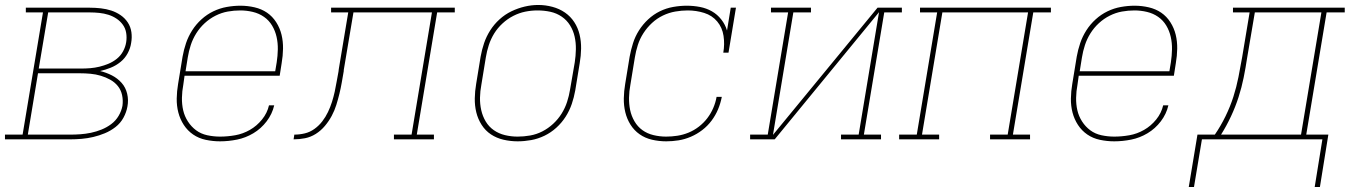

<svg xmlns="http://www.w3.org/2000/svg" viewBox="-38 -561 5458 773"><path d="M-18 0V-19H53L135 -511H66V-530H324Q346 -530 368 -527.5Q390 -525 410 -518.5Q430 -512 447.5 -500Q465 -488 476.5 -470.5Q488 -453 491 -431.5Q494 -410 490 -388Q487 -367 476 -346.5Q465 -326 447 -311.5Q429 -297 408 -288.5Q387 -280 365 -275Q390 -269 412.5 -257.5Q435 -246 451.5 -227.5Q468 -209 474 -183.5Q480 -158 475 -132Q471 -109 459 -87Q447 -65 427 -49.5Q407 -34 384 -24.5Q361 -15 337.5 -9.5Q314 -4 290.5 -2Q267 0 244 0ZM118 -285H288Q307 -285 325.5 -286.5Q344 -288 362.5 -292.5Q381 -297 399 -304.5Q417 -312 432.5 -324.5Q448 -337 457.5 -354.5Q467 -372 470 -391Q473 -410 470 -428.5Q467 -447 456.5 -461.5Q446 -476 431 -486Q416 -496 398.5 -501.5Q381 -507 362 -509Q343 -511 324 -511H156ZM74 -19H244Q265 -19 286 -20.5Q307 -22 328.5 -26.5Q350 -31 371 -39.5Q392 -48 410 -61.5Q428 -75 439.5 -94.5Q451 -114 455 -135Q458 -157 453.5 -178Q449 -199 436.5 -214.5Q424 -230 406 -240Q388 -250 368 -256Q348 -262 326.5 -264Q305 -266 283 -266H115Z M848 8Q819 8 790.5 2Q762 -4 739.5 -19.5Q717 -35 702 -58Q687 -81 680 -108Q673 -135 673.5 -164.5Q674 -194 679 -223L697 -333Q702 -361 711 -387.5Q720 -414 735.5 -438.5Q751 -463 773 -483Q795 -503 821 -515.5Q847 -528 875 -533Q903 -538 930 -538Q959 -538 987 -531.5Q1015 -525 1037 -510Q1059 -495 1074 -471.5Q1089 -448 1095.5 -421Q1102 -394 1101.5 -365Q1101 -336 1096 -307L1088 -256H705L700 -220Q695 -194 694.5 -167.5Q694 -141 699.5 -117Q705 -93 718.5 -72Q732 -51 751.5 -36.5Q771 -22 796.5 -16.5Q822 -11 848 -11Q878 -11 909 -16.5Q940 -22 968 -38Q996 -54 1017 -80Q1038 -106 1045 -137H1066Q1058 -102 1035.5 -72.5Q1013 -43 982 -24.5Q951 -6 916.5 1Q882 8 848 8ZM1070 -274 1076 -310Q1080 -336 1080.5 -362Q1081 -388 1075.5 -412.5Q1070 -437 1057.5 -458Q1045 -479 1025 -493Q1005 -507 980 -513Q955 -519 929 -519Q904 -519 879 -514.5Q854 -510 830 -498Q806 -486 786 -467.5Q766 -449 752 -426.5Q738 -404 730 -379.5Q722 -355 718 -330L709 -274Z M1144 0 1147 -19Q1168 -19 1189 -24Q1210 -29 1228 -42Q1246 -55 1259.5 -72.5Q1273 -90 1282.5 -110Q1292 -130 1298.5 -150.5Q1305 -171 1309.5 -191.5Q1314 -212 1317.5 -233Q1321 -254 1325 -274Q1325 -277 1325.5 -279Q1326 -281 1326 -283L1364 -511H1295V-530H1793V-511H1722L1640 -19H1709V0H1548V-19H1619L1701 -511H1385L1346 -279Q1346 -278 1346 -277.5Q1346 -277 1346 -276V-275Q1342 -252 1338 -229Q1334 -206 1328.5 -183.5Q1323 -161 1316 -138.5Q1309 -116 1297.5 -94.5Q1286 -73 1270 -54Q1254 -35 1233.5 -22Q1213 -9 1190 -4.5Q1167 0 1144 0Z M2046 8Q2017 8 1989 1.5Q1961 -5 1938.5 -20Q1916 -35 1901 -58.5Q1886 -82 1879.5 -109Q1873 -136 1873.5 -165Q1874 -194 1879 -223L1897 -333Q1902 -361 1911 -387.5Q1920 -414 1935.5 -438.5Q1951 -463 1973 -483Q1995 -503 2021 -515.5Q2047 -528 2074.5 -534.5Q2102 -541 2129 -541Q2158 -541 2186 -533.5Q2214 -526 2236.5 -510.5Q2259 -495 2274 -472Q2289 -449 2295.5 -421.5Q2302 -394 2301.5 -365Q2301 -336 2296 -307L2278 -197Q2273 -169 2264 -142.5Q2255 -116 2239.5 -91.5Q2224 -67 2202 -47Q2180 -27 2154 -14.5Q2128 -2 2100.5 3Q2073 8 2046 8ZM2046 -11Q2071 -11 2096.5 -15.5Q2122 -20 2145.5 -32Q2169 -44 2189 -62.5Q2209 -81 2223 -103.5Q2237 -126 2245 -150.5Q2253 -175 2257 -200L2276 -310Q2280 -336 2280.5 -362.5Q2281 -389 2275.5 -413.5Q2270 -438 2257 -459Q2244 -480 2223.5 -494Q2203 -508 2178 -513.5Q2153 -519 2126 -519Q2101 -519 2076.5 -514Q2052 -509 2028.5 -497Q2005 -485 1985 -466.5Q1965 -448 1951.5 -426Q1938 -404 1930 -379.5Q1922 -355 1918 -330L1900 -220Q1895 -194 1894.5 -168Q1894 -142 1899.5 -117.5Q1905 -93 1917.5 -72Q1930 -51 1950 -37Q1970 -23 1995 -17Q2020 -11 2046 -11Z M2644 8Q2615 8 2587 1.5Q2559 -5 2537 -20.5Q2515 -36 2500.5 -59Q2486 -82 2479.5 -109Q2473 -136 2473.5 -165Q2474 -194 2479 -223L2497 -333Q2502 -360 2510.5 -387Q2519 -414 2534.5 -438.5Q2550 -463 2571.5 -483Q2593 -503 2618.5 -515.5Q2644 -528 2672 -533Q2700 -538 2727 -538Q2754 -538 2780 -533Q2806 -528 2828 -515.5Q2850 -503 2866 -482.5Q2882 -462 2889 -438L2904 -530H2925L2895 -349H2874Q2880 -383 2875 -416.5Q2870 -450 2849.5 -474.5Q2829 -499 2797 -509Q2765 -519 2731 -519Q2706 -519 2680.5 -514.5Q2655 -510 2631 -498.5Q2607 -487 2587 -468.5Q2567 -450 2552.5 -427.5Q2538 -405 2530 -380Q2522 -355 2518 -330L2500 -220Q2495 -194 2494.5 -168Q2494 -142 2499 -118Q2504 -94 2516.5 -72.5Q2529 -51 2548.5 -37Q2568 -23 2593 -17Q2618 -11 2644 -11Q2666 -11 2689 -14.5Q2712 -18 2734 -27Q2756 -36 2775.5 -51Q2795 -66 2809.5 -85Q2824 -104 2833.5 -126Q2843 -148 2847 -171H2868Q2863 -145 2853 -121Q2843 -97 2827 -75.5Q2811 -54 2789.5 -37.5Q2768 -21 2743.5 -10.5Q2719 0 2694 4Q2669 8 2644 8Z M2982 0V-19H3053L3135 -511H3066V-530H3227V-511H3156L3074 -18L3495 -530H3593V-511H3522L3440 -19H3509V0H3348V-19H3419L3501 -512L3081 0Z M3582 0V-19H3653L3735 -511H3666V-530H4193V-511H4122L4040 -19H4109V0H3948V-19H4019L4101 -511H3756L3674 -19H3743V0Z M4448 8Q4419 8 4390.5 2Q4362 -4 4339.5 -19.5Q4317 -35 4302 -58Q4287 -81 4280 -108Q4273 -135 4273.5 -164.5Q4274 -194 4279 -223L4297 -333Q4302 -361 4311 -387.5Q4320 -414 4335.5 -438.5Q4351 -463 4373 -483Q4395 -503 4421 -515.5Q4447 -528 4475 -533Q4503 -538 4530 -538Q4559 -538 4587 -531.5Q4615 -525 4637 -510Q4659 -495 4674 -471.5Q4689 -448 4695.5 -421Q4702 -394 4701.5 -365Q4701 -336 4696 -307L4688 -256H4305L4300 -220Q4295 -194 4294.5 -167.5Q4294 -141 4299.5 -117Q4305 -93 4318.5 -72Q4332 -51 4351.5 -36.5Q4371 -22 4396.5 -16.5Q4422 -11 4448 -11Q4478 -11 4509 -16.5Q4540 -22 4568 -38Q4596 -54 4617 -80Q4638 -106 4645 -137H4666Q4658 -102 4635.5 -72.5Q4613 -43 4582 -24.5Q4551 -6 4516.5 1Q4482 8 4448 8ZM4670 -274 4676 -310Q4680 -336 4680.5 -362Q4681 -388 4675.5 -412.5Q4670 -437 4657.5 -458Q4645 -479 4625 -493Q4605 -507 4580 -513Q4555 -519 4529 -519Q4504 -519 4479 -514.5Q4454 -510 4430 -498Q4406 -486 4386 -467.5Q4366 -449 4352 -426.5Q4338 -404 4330 -379.5Q4322 -355 4318 -330L4309 -274Z M5255 192 5286 0H4801L4769 192H4748L4783 -19H4853Q4877 -54 4896 -93Q4915 -132 4927.5 -171Q4940 -210 4948 -250.5Q4956 -291 4963 -331L4993 -511H4926V-530H5376V-511H5303L5221 -19H5310L5276 192ZM5200 -19 5282 -511H5014L4983 -328Q4977 -288 4969 -248.5Q4961 -209 4948.5 -170Q4936 -131 4918 -92.5Q4900 -54 4878 -19Z"/></svg>

Font: Iosevka Slab ThExObl
Style: Regular
Weight: 100
Width: 7
Italic angle: -9°
Monospace: yes
Designer: Belleve Invis
Foundry: Belleve Invis
Version: Version 11.1.1; ttfautohint (v1.8.3)